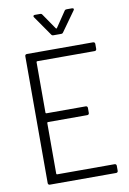

<svg xmlns="http://www.w3.org/2000/svg" viewBox="-97 -954 679 1013"><g transform="rotate(-10 242.0 -448.0)"><path d="M294 -779 369 -884C374 -890 371 -896 363 -896H334C329 -896 325 -895 322 -890L266 -807C265 -805 261 -805 260 -807L203 -890C200 -895 196 -896 191 -896H163C158 -896 155 -893 155 -890C155 -888 155 -886 157 -884L230 -779C233 -774 237 -773 242 -773H282C287 -773 291 -774 294 -779ZM451 -663V-690C451 -696 447 -700 441 -700H86C80 -700 76 -696 76 -690V-10C76 -4 80 0 86 0H441C447 0 451 -4 451 -10V-37C451 -43 447 -47 441 -47H133C131 -47 129 -49 129 -51V-323C129 -325 131 -327 133 -327H344C350 -327 354 -331 354 -337V-364C354 -370 350 -374 344 -374H133C131 -374 129 -376 129 -378V-649C129 -651 131 -653 133 -653H441C447 -653 451 -657 451 -663Z"/></g></svg>

Font: Barlow Semi Condensed Light
Style: Regular
Weight: 300
Width: 4
Designer: Jeremy Tribby
Foundry: Tribby Type
Version: Version 1.422;hotconv 1.0.109;makeotfexe 2.5.65596